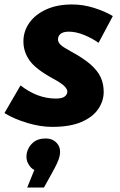

<svg xmlns="http://www.w3.org/2000/svg" viewBox="-47 -557 539 861"><path d="M-27 -50 45 -174Q121 -115 203 -115Q232 -115 243.5 -124.5Q255 -134 255 -146Q255 -157 242 -170.5Q229 -184 190 -205Q113 -247 85.5 -286Q58 -325 58 -371Q58 -417 84.5 -454.5Q111 -492 160 -514.5Q209 -537 276 -537Q326 -537 375 -521.5Q424 -506 459 -485L395 -365Q367 -385 330.5 -400Q294 -415 262 -415Q237 -415 225 -405.5Q213 -396 213 -380Q213 -368 224 -357Q235 -346 268 -328Q326 -297 358.5 -268.5Q391 -240 404.5 -210.5Q418 -181 418 -145Q418 -104 393.5 -68Q369 -32 318 -10Q267 12 187 12Q135 12 76 -5.5Q17 -23 -27 -50ZM220 144Q216 166 185 221L150 284H75L107 205Q92 199 80 178Q68 157 73 130Q79 102 100.5 83Q122 64 158 64Q190 64 209 86Q228 108 220 144Z"/></svg>

Font: Radio Canada
Style: Bold Italic
Weight: 700
Italic angle: -12°
Designer: Charles Daoud, Etienne Aubert Bonn, Alexandre Saumier Demers, Jacques Le Bailly
Foundry: Radio-Canada
Version: Version 2.104; ttfautohint (v1.8.4.7-5d5b);gftools[0.9.28.de